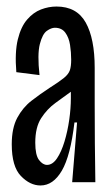

<svg xmlns="http://www.w3.org/2000/svg" viewBox="-20 -558 340 588"><path d="M104 10Q72 10 44 -19Q16 -48 16 -116Q16 -166 33 -197.5Q50 -229 76.5 -249.5Q103 -270 132 -289Q162 -308 176 -319.5Q190 -331 194 -343Q198 -355 198 -375Q198 -398 194.5 -420.5Q191 -443 180 -458Q169 -473 148 -473Q137 -473 123.5 -463.5Q110 -454 102 -423Q94 -392 101 -328L30 -337Q25 -398 34.5 -437Q44 -476 63 -498Q82 -520 105.5 -529Q129 -538 153 -538Q215 -538 242.5 -489Q270 -440 270 -350V-241Q270 -181 270.5 -120.5Q271 -60 272 0H201Q205 -46 208.5 -91.5Q212 -137 216 -183H208Q196 -81 169.5 -35.5Q143 10 104 10ZM124 -53Q141 -53 154.5 -73Q168 -93 177.5 -124.5Q187 -156 192 -191Q197 -226 197 -257V-277Q175 -261 149.5 -242.5Q124 -224 106 -196Q88 -168 88 -121Q88 -83 99.5 -68Q111 -53 124 -53Z"/></svg>

Font: Bricolage Grotesque 48pt Condensed Light
Style: Regular
Weight: 300
Width: 3
Designer: Mathieu Triay
Foundry: Atelier Triay
Version: Version 1.000; ttfautohint (v1.8.4.7-5d5b);gftools[0.9.32]